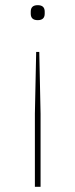

<svg xmlns="http://www.w3.org/2000/svg" viewBox="-20 -531 292 743"><path d="M132 -330 137 -91V192H115V-91L120 -330ZM126 -511Q153 -511 153 -486V-478Q153 -453 126 -453Q99 -453 99 -478V-486Q99 -511 126 -511Z"/></svg>

Font: IBM Plex Sans Arabic Thin
Style: Regular
Weight: 100
Designer: Mike Abbink, Paul van der Laan, Pieter van Rosmalen, Wael Morcos, Khajak Apelian
Foundry: Bold Monday
Version: Version 1.101